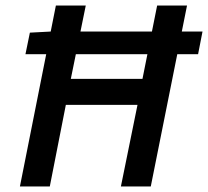

<svg xmlns="http://www.w3.org/2000/svg" viewBox="-20 -674 752 694"><path d="M72 -478 88 -556 164 -560H712L696 -478ZM52 0 182 -654H290L236 -389H495L548 -654H656L525 0H417L477 -295H218L160 0Z"/></svg>

Font: Source Sans 3 ExtraLight SemiBold
Style: Italic
Weight: 600
Italic angle: -11°
Version: Version 3.052;hotconv 1.1.0;makeotfexe 2.6.0